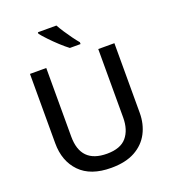

<svg xmlns="http://www.w3.org/2000/svg" viewBox="-166 -1064 1070 1197"><g transform="rotate(-20 369.0 -465.5)"><path d="M649 -252Q649 -178 618 -118.5Q587 -59 524.5 -24.5Q462 10 366 10Q230 10 159.5 -62.5Q89 -135 89 -254V-714H197V-259Q197 -82 371 -82Q461 -82 501.5 -130Q542 -178 542 -260V-714H649ZM347 -941Q359 -919 377 -891.5Q395 -864 414 -838Q433 -812 449 -793V-781H378Q354 -799 323.5 -827Q293 -855 265.5 -884Q238 -913 224 -931V-941Z"/></g></svg>

Font: Noto Sans Ethiopic Medium
Style: Regular
Weight: 500
Designer: Monotype Design Team
Foundry: Monotype Imaging Inc.
Version: Version 2.102; ttfautohint (v1.8.4.7-5d5b)